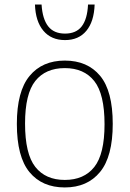

<svg xmlns="http://www.w3.org/2000/svg" viewBox="-20 -814 569 843"><path d="M54 -270Q54 -413 109.8 -480.5Q165.5 -548 264.5 -548Q364 -548 419.5 -481.2Q475 -414.5 475 -270Q475 -126.5 419.2 -58.8Q363.5 9 264.5 9Q165 9 109.5 -58.2Q54 -125.5 54 -270ZM439 -268.5Q439 -401 394 -458Q349 -515 264.5 -515Q180 -515 135 -458.5Q90 -402 90 -271.5Q90 -138.5 135 -81.2Q180 -24 264.5 -24Q349 -24 394 -80.8Q439 -137.5 439 -268.5ZM133.5 -794H162.5Q166.5 -730.5 191.5 -698.5Q216.5 -666.5 265.5 -666.5Q314.5 -666.5 339 -698.5Q363.5 -730.5 366.5 -794H395.5Q393 -719.5 359.2 -678.8Q325.5 -638 265.5 -638Q205 -638 170.5 -679Q136 -720 133.5 -794Z"/></svg>

Font: Encode Sans Thin
Style: Regular
Weight: 250
Designer: Multiple Designers
Foundry: Impallari Type
Version: Version 2.000